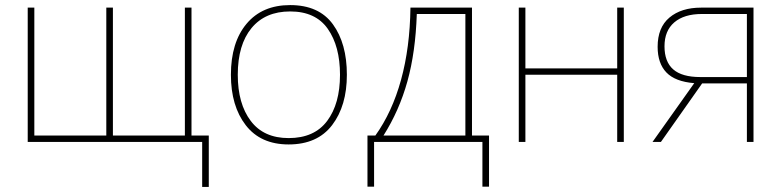

<svg xmlns="http://www.w3.org/2000/svg" viewBox="-20 -558 3075 755"><path d="M733 -25H801V177H775V0H89V-528H115V-25H398V-528H424V-25H707V-528H733Z M1115 10Q1005 10 946.5 -65.5Q888 -141 888 -264Q888 -391 949.5 -464.5Q1011 -538 1121 -538Q1234 -538 1289 -462.5Q1344 -387 1344 -264Q1344 -142 1286 -66Q1228 10 1115 10ZM1115 -15Q1216 -15 1266.5 -82.5Q1317 -150 1317 -264Q1317 -376 1269 -444.5Q1221 -513 1121 -513Q1023 -513 969 -447.5Q915 -382 915 -264Q915 -150 966 -82.5Q1017 -15 1115 -15Z M1836 -25H1903V176H1877V0H1451V176H1425V-25H1456Q1522 -117 1557 -244Q1592 -371 1594 -528H1836ZM1619 -503Q1614 -353 1582 -238Q1550 -123 1488 -25H1810V-503Z M2046 -289H2407V-528H2433V0H2407V-264H2046V0H2020V-528H2046Z M2546 0 2710 -231Q2635 -237 2600.5 -273Q2566 -309 2566 -374Q2566 -450 2612.5 -489Q2659 -528 2737 -528H2943V0H2917V-230H2741L2579 0ZM2734 -255H2917V-503H2740Q2670 -503 2631.5 -470Q2593 -437 2593 -376Q2593 -315 2627.5 -285Q2662 -255 2734 -255Z"/></svg>

Font: Noto Sans UI Thin
Style: Regular
Weight: 250
Designer: Monotype Design Team
Foundry: Monotype Imaging Inc.
Version: Version 1.001